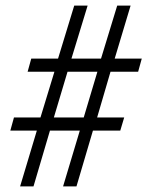

<svg xmlns="http://www.w3.org/2000/svg" viewBox="-20 -659 544 688"><path d="M52 9 112 -191H17L30 -238H125L175 -402H79L92 -449H188L246 -639H294L236 -449H342L400 -639H448L391 -449H488L475 -402H376L328 -238H425L411 -191H313L254 9H206L266 -191H159L100 9ZM173 -238H280L329 -402H222Z"/></svg>

Font: UnnaBold
Style: Bold
Weight: 700
Designer: Jorge de Buen Unna
Foundry: Omnibus-Type
Version: Version 2.008;hotconv 1.0.109;makeotfexe 2.5.65596